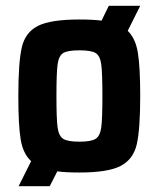

<svg xmlns="http://www.w3.org/2000/svg" viewBox="-20 -585 546 660"><path d="M462 -255Q462 -140 450 -88.5Q438 -37 394.5 -14.5Q351 8 253 8Q205 8 177 4L151 55H44L87 -31Q59 -57 51 -106Q43 -155 43 -255Q43 -371 55 -422.5Q67 -474 110.5 -496Q154 -518 253 -518Q300 -518 329 -514L354 -565H462L419 -479Q446 -453 454 -403.5Q462 -354 462 -255ZM332 -255Q332 -335 328 -364Q324 -393 309 -402.5Q294 -412 253 -412Q212 -412 197 -402.5Q182 -393 178 -364Q174 -335 174 -255Q174 -175 178 -146.5Q182 -118 197 -108Q212 -98 253 -98Q294 -98 309 -108Q324 -118 328 -146.5Q332 -175 332 -255Z"/></svg>

Font: Saira Semi Condensed SemiBold
Style: Regular
Weight: 600
Width: 4
Designer: Hector Gatti with collaboration of the Omnibus-Type team
Foundry: Omnibus-Type
Version: Version 1.001; ttfautohint (v1.8)